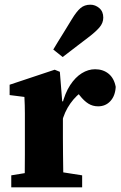

<svg xmlns="http://www.w3.org/2000/svg" viewBox="-20 -798 516 818"><path d="M28 0V-51L126 -67H228L330 -51V0ZM84 0Q85 -25 85.5 -62.5Q86 -100 86 -140Q86 -180 86 -212V-270Q86 -296 86 -314.5Q86 -333 85.5 -349Q85 -365 84 -385L21 -393V-437L213 -501L235 -492L245 -367L248 -366V-212Q248 -180 248.5 -140Q249 -100 249.5 -62.5Q250 -25 250 0ZM243 -275 213 -350H244Q257 -402 279 -435.5Q301 -469 328.5 -486Q356 -503 385 -503Q419 -503 442.5 -484Q466 -465 473 -428Q471 -390 450.5 -367.5Q430 -345 398 -345Q375 -345 356.5 -356.5Q338 -368 320 -391L294 -425L338 -413Q306 -394 280 -357.5Q254 -321 243 -275ZM207 -587Q217 -604 227.5 -621Q238 -638 252 -660.5Q266 -683 286 -716Q306 -749 323 -763.5Q340 -778 365 -778Q386 -778 403 -763.5Q420 -749 420 -723Q420 -700 403.5 -681Q387 -662 358 -640Q331 -619 311.5 -604.5Q292 -590 277 -578Q262 -566 247 -555Z"/></svg>

Font: Source Serif 4 18pt
Style: Bold
Weight: 700
Designer: Frank Grießhammer
Foundry: Adobe Systems Incorporated
Version: Version 4.004;hotconv 1.0.116;makeotfexe 2.5.65601